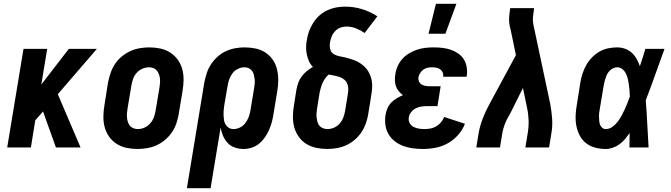

<svg xmlns="http://www.w3.org/2000/svg" viewBox="-20 -778 3540 1013"><path d="M275 0 207 -190 166 -143 143 0H18L104 -520H229L198 -332L343 -520H491L285 -281L405 0Z M706 8Q676 8 647.5 2Q619 -4 595.5 -19Q572 -34 556 -56.5Q540 -79 532.5 -106.5Q525 -134 525.5 -164Q526 -194 531 -223L550 -343Q555 -368 563.5 -393Q572 -418 586.5 -440Q601 -462 622 -479.5Q643 -497 667 -508Q691 -519 716.5 -523.5Q742 -528 767 -528Q797 -528 825.5 -522Q854 -516 877.5 -501Q901 -486 917.5 -463.5Q934 -441 941.5 -413.5Q949 -386 948.5 -356Q948 -326 943 -297L923 -177Q919 -152 910.5 -127Q902 -102 887 -80Q872 -58 851.5 -40.5Q831 -23 807 -12Q783 -1 757 3.5Q731 8 706 8ZM707 -97Q725 -97 742 -104.5Q759 -112 772 -126.5Q785 -141 791.5 -158.5Q798 -176 801 -194L821 -314Q823 -326 824 -338Q825 -350 824 -362Q823 -374 819 -385Q815 -396 808 -405Q801 -414 790 -418.5Q779 -423 767 -423Q749 -423 731.5 -415.5Q714 -408 701 -393.5Q688 -379 682 -361.5Q676 -344 673 -326L653 -206Q651 -194 650 -182Q649 -170 650 -158Q651 -146 654.5 -135Q658 -124 665 -115Q672 -106 683.5 -101.5Q695 -97 707 -97Z M1091 215H966L1058 -343Q1063 -368 1071 -392.5Q1079 -417 1093.5 -439Q1108 -461 1128 -479Q1148 -497 1172 -508Q1196 -519 1221 -523.5Q1246 -528 1270 -528Q1300 -528 1328.5 -522Q1357 -516 1380 -501Q1403 -486 1419 -463Q1435 -440 1441.5 -412.5Q1448 -385 1448 -355.5Q1448 -326 1443 -297L1423 -177Q1420 -156 1414.5 -135Q1409 -114 1400 -93.5Q1391 -73 1378 -54Q1365 -35 1347.5 -20.5Q1330 -6 1308.5 1Q1287 8 1266 8Q1241 8 1219 0.5Q1197 -7 1181.5 -23.5Q1166 -40 1157 -61Q1148 -82 1144 -105ZM1212 -97Q1229 -97 1245.5 -105Q1262 -113 1273.5 -127.5Q1285 -142 1291.5 -159Q1298 -176 1301 -194L1321 -314Q1323 -326 1324 -338Q1325 -350 1323.5 -361.5Q1322 -373 1319 -384.5Q1316 -396 1309.5 -404.5Q1303 -413 1293 -418Q1283 -423 1270 -423Q1253 -423 1236 -415Q1219 -407 1207.5 -392.5Q1196 -378 1190 -361Q1184 -344 1181 -326L1163 -221Q1161 -208 1160 -195Q1159 -182 1159.5 -169Q1160 -156 1162 -143.5Q1164 -131 1170.5 -120.5Q1177 -110 1187.5 -103.5Q1198 -97 1212 -97Z M1707 8Q1677 8 1648.5 2Q1620 -4 1596.5 -18.5Q1573 -33 1556.5 -56Q1540 -79 1532.5 -106.5Q1525 -134 1525.5 -164Q1526 -194 1531 -223L1544 -305Q1547 -323 1553.5 -341Q1560 -359 1571.5 -374.5Q1583 -390 1599 -403Q1615 -416 1631 -425Q1618 -438 1610.5 -454.5Q1603 -471 1599 -489.5Q1595 -508 1595 -527.5Q1595 -547 1599 -567Q1602 -590 1610.5 -613Q1619 -636 1632.5 -657.5Q1646 -679 1665 -696Q1684 -713 1706.5 -723.5Q1729 -734 1753 -738.5Q1777 -743 1801 -743Q1848 -743 1891 -729.5Q1934 -716 1971 -692L1904 -604Q1883 -618 1859 -628Q1835 -638 1808 -638Q1792 -638 1776.5 -632.5Q1761 -627 1748.5 -614Q1736 -601 1730 -585.5Q1724 -570 1721 -554Q1718 -535 1722.5 -517.5Q1727 -500 1742.5 -491.5Q1758 -483 1776 -480Q1794 -477 1811 -472.5Q1828 -468 1845 -462Q1862 -456 1876.5 -447Q1891 -438 1903.5 -426Q1916 -414 1924.5 -399Q1933 -384 1938 -367Q1943 -350 1943.5 -331.5Q1944 -313 1941.5 -294.5Q1939 -276 1936 -258L1923 -177Q1919 -152 1910.5 -127.5Q1902 -103 1887 -80.5Q1872 -58 1851.5 -40.5Q1831 -23 1807 -12Q1783 -1 1757.5 3.5Q1732 8 1707 8ZM1708 -97Q1725 -97 1742.5 -104.5Q1760 -112 1772.5 -126.5Q1785 -141 1791.5 -158.5Q1798 -176 1801 -194L1814 -275Q1817 -290 1817.5 -305.5Q1818 -321 1813 -334.5Q1808 -348 1797 -357.5Q1786 -367 1772.5 -371.5Q1759 -376 1744 -379Q1729 -382 1714 -385Q1704 -376 1695.5 -364Q1687 -352 1681.5 -339.5Q1676 -327 1672.5 -314Q1669 -301 1666 -288L1653 -206Q1651 -194 1650 -181.5Q1649 -169 1650.5 -157.5Q1652 -146 1655 -134.5Q1658 -123 1665.5 -114.5Q1673 -106 1684 -101.5Q1695 -97 1708 -97Z M2211 8Q2184 8 2158 4.5Q2132 1 2107.5 -8Q2083 -17 2063 -32.5Q2043 -48 2030 -70Q2017 -92 2013.5 -118.5Q2010 -145 2014 -172Q2017 -189 2024 -206Q2031 -223 2044 -236.5Q2057 -250 2073 -259.5Q2089 -269 2106 -276Q2094 -285 2084 -296.5Q2074 -308 2069 -323Q2064 -338 2063.5 -354.5Q2063 -371 2066 -387Q2069 -409 2078.5 -430Q2088 -451 2103.5 -468Q2119 -485 2139.5 -497Q2160 -509 2181 -516Q2202 -523 2224 -525.5Q2246 -528 2267 -528Q2291 -528 2313.5 -525.5Q2336 -523 2357 -516Q2378 -509 2396.5 -496.5Q2415 -484 2426.5 -466Q2438 -448 2442 -425.5Q2446 -403 2443 -380L2441 -373H2317L2318 -375Q2320 -387 2315 -397Q2310 -407 2301.5 -413Q2293 -419 2281.5 -421Q2270 -423 2259 -423Q2247 -423 2235.5 -420.5Q2224 -418 2214 -411Q2204 -404 2197 -393Q2190 -382 2188 -371Q2186 -359 2190.5 -348.5Q2195 -338 2204 -332.5Q2213 -327 2224 -325Q2235 -323 2247 -323H2305L2288 -218H2230Q2216 -218 2201 -215.5Q2186 -213 2172.5 -206Q2159 -199 2149 -186Q2139 -173 2137 -159Q2134 -143 2141 -129.5Q2148 -116 2161 -109Q2174 -102 2189.5 -99.5Q2205 -97 2221 -97Q2236 -97 2251.5 -100Q2267 -103 2281.5 -111.5Q2296 -120 2307 -133Q2318 -146 2323 -161L2433 -125Q2421 -93 2397 -66Q2373 -39 2342.5 -22Q2312 -5 2278 1.5Q2244 8 2211 8ZM2241 -600 2280 -758H2388L2330 -600Z M2493 0 2505 -74Q2512 -114 2527 -153Q2542 -192 2563 -230L2702 -487L2673 -627Q2672 -630 2671.5 -632Q2671 -634 2670 -637Q2665 -659 2666 -682Q2667 -705 2671 -728L2672 -735H2798L2797 -728Q2794 -708 2792 -688Q2790 -668 2794 -649L2883 -230Q2890 -192 2893 -153Q2896 -114 2889 -74L2877 0H2752L2764 -74Q2770 -108 2769 -142Q2768 -176 2761 -208L2739 -314L2673 -181Q2671 -179 2670.5 -177.5Q2670 -176 2669 -174Q2654 -150 2644 -124.5Q2634 -99 2630 -74L2618 0Z M3176 8Q3147 8 3120.5 1Q3094 -6 3073 -22Q3052 -38 3039.5 -61.5Q3027 -85 3021.5 -111.5Q3016 -138 3017 -166.5Q3018 -195 3023 -223L3042 -343Q3046 -367 3053.5 -390Q3061 -413 3073 -434.5Q3085 -456 3103 -474.5Q3121 -493 3142.5 -505.5Q3164 -518 3188.5 -523Q3213 -528 3236 -528Q3258 -528 3278.5 -520.5Q3299 -513 3314 -499Q3329 -485 3339 -467Q3349 -449 3356 -429Q3364 -452 3371 -474.5Q3378 -497 3385 -520H3486Q3461 -452 3437 -384Q3413 -316 3387 -249Q3392 -187 3395 -124.5Q3398 -62 3402 0H3301Q3301 -19 3301.5 -38Q3302 -57 3302 -76Q3290 -59 3277.5 -44Q3265 -29 3248.5 -17Q3232 -5 3213 1.5Q3194 8 3176 8ZM3176 -97Q3194 -97 3210 -108Q3226 -119 3237.5 -134Q3249 -149 3258.5 -166Q3268 -183 3275.5 -199.5Q3283 -216 3290 -233.5Q3297 -251 3303 -268Q3303 -284 3301.5 -299.5Q3300 -315 3298 -330.5Q3296 -346 3292.5 -361Q3289 -376 3282.5 -389.5Q3276 -403 3264 -413Q3252 -423 3236 -423Q3226 -423 3215.5 -418Q3205 -413 3197 -405Q3189 -397 3184 -387.5Q3179 -378 3175.5 -367.5Q3172 -357 3169.5 -347Q3167 -337 3165 -326L3145 -206Q3143 -195 3141.5 -184Q3140 -173 3140.5 -162.5Q3141 -152 3141.5 -141.5Q3142 -131 3145.5 -121Q3149 -111 3157 -104Q3165 -97 3176 -97Z"/></svg>

Font: Iosevka Term Curly Extrabold
Style: Italic
Weight: 800
Italic angle: -9°
Designer: Belleve Invis
Foundry: Belleve Invis
Version: Version 32.3.0